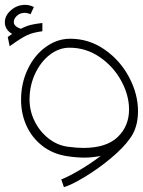

<svg xmlns="http://www.w3.org/2000/svg" viewBox="-20 -650 590 793"><path d="M550 -191Q550 -122 516 -77Q490 -40 438 3.5Q386 47 330.5 80.5Q275 114 244 123L233 91Q262 80 308 53Q354 26 396 -6Q361 1 329 1Q296 1 257 -5Q198 -14 155 -47.5Q112 -81 89.5 -130.5Q67 -180 67 -238Q67 -306 94.5 -364Q122 -422 169 -456Q216 -490 270 -490Q348 -490 412.5 -445Q477 -400 513.5 -330.5Q550 -261 550 -191ZM324 -39Q419 -39 466 -84Q513 -129 513 -198Q513 -257 480.5 -316.5Q448 -376 391.5 -414.5Q335 -453 267 -453Q224 -453 186 -424Q148 -395 125 -345.5Q102 -296 102 -239Q102 -192 123 -149.5Q144 -107 180 -78.5Q216 -50 260 -44Q298 -39 324 -39ZM155 -555V-521Q116 -516 91.5 -504.5Q67 -493 20 -459L12 -497Q18 -502 30 -510Q0 -528 0 -558Q0 -586 25.5 -608Q51 -630 84 -630Q102 -630 120 -621L106 -591Q94 -597 82 -597Q63 -597 50 -585Q37 -573 37 -559Q37 -541 66 -531Q89 -543 108.5 -547.5Q128 -552 155 -555Z"/></svg>

Font: Vibes
Style: Regular
Weight: 400
Designer: AbdElmomen Kadhim
Version: Version 1.100